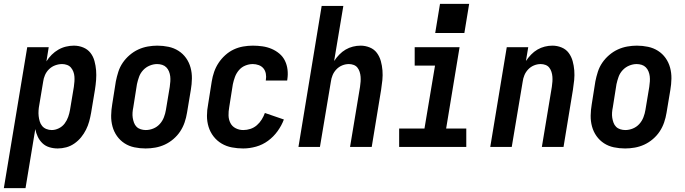

<svg xmlns="http://www.w3.org/2000/svg" viewBox="-53 -766 3573 1001"><path d="M-33 215 89 -520H201L189 -446Q201 -465 216.5 -480.5Q232 -496 251 -507Q270 -518 291 -523Q312 -528 332 -528Q358 -528 381 -518.5Q404 -509 418.5 -490.5Q433 -472 439.5 -448Q446 -424 448 -399.5Q450 -375 448 -349Q446 -323 442 -298L422 -178Q418 -155 412 -133Q406 -111 395.5 -90Q385 -69 370 -50.5Q355 -32 335 -18Q315 -4 292.5 2Q270 8 248 8Q225 8 204 1.5Q183 -5 168 -19.5Q153 -34 144 -53Q135 -72 131 -93L80 215ZM217 -88Q235 -88 253.5 -97Q272 -106 284 -122Q296 -138 302.5 -156.5Q309 -175 312 -193L332 -313Q334 -327 335 -340.5Q336 -354 335 -367Q334 -380 329.5 -392Q325 -404 317 -413.5Q309 -423 296.5 -427.5Q284 -432 271 -432Q253 -432 235 -425.5Q217 -419 203 -405.5Q189 -392 181.5 -374.5Q174 -357 172 -340L152 -220Q149 -205 148 -190Q147 -175 148.5 -161Q150 -147 154 -133.5Q158 -120 166.5 -109.5Q175 -99 188.5 -93.5Q202 -88 217 -88Z M706 8Q676 8 647.5 2Q619 -4 596 -19Q573 -34 557 -56.5Q541 -79 533.5 -106.5Q526 -134 526.5 -163.5Q527 -193 532 -222L551 -342Q556 -367 564 -392Q572 -417 587 -439Q602 -461 623 -479Q644 -497 668 -508Q692 -519 717.5 -523.5Q743 -528 767 -528Q797 -528 825.5 -522Q854 -516 877.5 -501Q901 -486 917 -463.5Q933 -441 940.5 -413.5Q948 -386 947.5 -356.5Q947 -327 942 -298L922 -178Q918 -153 909.5 -128Q901 -103 886.5 -81Q872 -59 851 -41Q830 -23 806 -12Q782 -1 756.5 3.5Q731 8 706 8ZM707 -88Q727 -88 746.5 -96Q766 -104 780 -119.5Q794 -135 801.5 -154.5Q809 -174 812 -193L832 -313Q834 -327 835 -341Q836 -355 834.5 -368Q833 -381 828 -393.5Q823 -406 814 -415Q805 -424 792.5 -428Q780 -432 766 -432Q747 -432 727.5 -424Q708 -416 693.5 -400.5Q679 -385 672 -365.5Q665 -346 661 -327L642 -207Q639 -193 638 -179Q637 -165 639 -152Q641 -139 645.5 -126.5Q650 -114 659 -105Q668 -96 681 -92Q694 -88 707 -88Z M1215 8Q1185 8 1156 2.5Q1127 -3 1102.5 -17.5Q1078 -32 1060.5 -54.5Q1043 -77 1034.5 -104.5Q1026 -132 1026 -162Q1026 -192 1032 -222L1051 -342Q1055 -367 1063.5 -391.5Q1072 -416 1086.5 -438Q1101 -460 1121.5 -478.5Q1142 -497 1165.5 -508Q1189 -519 1214.5 -523.5Q1240 -528 1265 -528Q1290 -528 1315 -524.5Q1340 -521 1362.5 -511.5Q1385 -502 1403.5 -486.5Q1422 -471 1432.5 -449.5Q1443 -428 1446 -403Q1449 -378 1445 -352Q1445 -350 1444.5 -348.5Q1444 -347 1444 -346H1332Q1333 -347 1333 -347.5Q1333 -348 1333 -349Q1336 -365 1333 -381.5Q1330 -398 1320.5 -409.5Q1311 -421 1296 -426.5Q1281 -432 1265 -432Q1245 -432 1225.5 -424Q1206 -416 1192.5 -400Q1179 -384 1172 -365Q1165 -346 1161 -327L1142 -207Q1138 -185 1138.5 -164Q1139 -143 1148 -125Q1157 -107 1175.5 -97.5Q1194 -88 1215 -88Q1234 -88 1252.5 -94Q1271 -100 1286 -113Q1301 -126 1311.5 -143Q1322 -160 1328 -177L1427 -143Q1415 -111 1394 -82Q1373 -53 1344.5 -32Q1316 -11 1282 -1.5Q1248 8 1215 8Z M1503 0 1624 -735H1737L1689 -448Q1701 -466 1716 -481.5Q1731 -497 1749 -507.5Q1767 -518 1787 -523Q1807 -528 1827 -528Q1852 -528 1875 -518.5Q1898 -509 1912 -490Q1926 -471 1932.5 -447.5Q1939 -424 1941 -399Q1943 -374 1940.5 -348.5Q1938 -323 1934 -298L1885 0H1772L1824 -313Q1826 -327 1827 -340Q1828 -353 1827 -366Q1826 -379 1822 -391.5Q1818 -404 1810.5 -413.5Q1803 -423 1791 -427.5Q1779 -432 1766 -432Q1748 -432 1731 -425Q1714 -418 1701 -404.5Q1688 -391 1681 -374Q1674 -357 1672 -340L1615 0Z M2028 0V-96H2160L2215 -424H2109V-520H2343L2273 -96H2378V0ZM2368 -594H2216L2241 -746H2393Z M2503 0 2589 -520H2701L2689 -448Q2701 -466 2716 -481.5Q2731 -497 2749 -507.5Q2767 -518 2787 -523Q2807 -528 2827 -528Q2852 -528 2875 -518.5Q2898 -509 2912 -490Q2926 -471 2932.5 -447.5Q2939 -424 2941 -399Q2943 -374 2940.5 -348.5Q2938 -323 2934 -298L2885 0H2772L2824 -313Q2826 -327 2827 -340Q2828 -353 2827 -366Q2826 -379 2822 -391.5Q2818 -404 2810.5 -413.5Q2803 -423 2791 -427.5Q2779 -432 2766 -432Q2748 -432 2731 -425Q2714 -418 2701 -404.5Q2688 -391 2681 -374Q2674 -357 2672 -340L2615 0Z M3206 8Q3176 8 3147.5 2Q3119 -4 3096 -19Q3073 -34 3057 -56.5Q3041 -79 3033.5 -106.5Q3026 -134 3026.5 -163.5Q3027 -193 3032 -222L3051 -342Q3056 -367 3064 -392Q3072 -417 3087 -439Q3102 -461 3123 -479Q3144 -497 3168 -508Q3192 -519 3217.5 -523.5Q3243 -528 3267 -528Q3297 -528 3325.5 -522Q3354 -516 3377.5 -501Q3401 -486 3417 -463.5Q3433 -441 3440.5 -413.5Q3448 -386 3447.5 -356.5Q3447 -327 3442 -298L3422 -178Q3418 -153 3409.5 -128Q3401 -103 3386.5 -81Q3372 -59 3351 -41Q3330 -23 3306 -12Q3282 -1 3256.5 3.5Q3231 8 3206 8ZM3207 -88Q3227 -88 3246.5 -96Q3266 -104 3280 -119.5Q3294 -135 3301.5 -154.5Q3309 -174 3312 -193L3332 -313Q3334 -327 3335 -341Q3336 -355 3334.5 -368Q3333 -381 3328 -393.5Q3323 -406 3314 -415Q3305 -424 3292.5 -428Q3280 -432 3266 -432Q3247 -432 3227.5 -424Q3208 -416 3193.5 -400.5Q3179 -385 3172 -365.5Q3165 -346 3161 -327L3142 -207Q3139 -193 3138 -179Q3137 -165 3139 -152Q3141 -139 3145.5 -126.5Q3150 -114 3159 -105Q3168 -96 3181 -92Q3194 -88 3207 -88Z"/></svg>

Font: Iosevka SS04
Style: Bold Italic
Weight: 700
Italic angle: -9°
Monospace: yes
Designer: Belleve Invis
Foundry: Belleve Invis
Version: Version 19.0.0; ttfautohint (v1.8.4)